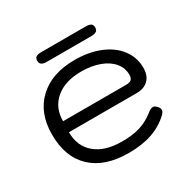

<svg xmlns="http://www.w3.org/2000/svg" viewBox="-140 -755 913 909"><g transform="rotate(-30 316.5 -300.5)"><path d="M43 -247Q43 -365 115 -432.5Q187 -500 312 -500Q389 -500 449 -475.5Q509 -451 542.5 -406.5Q576 -362 576 -305Q576 -263 552.5 -240Q529 -217 488 -217H118Q118 -140 170 -96.5Q222 -53 315 -53Q372 -53 413 -65.5Q454 -78 490 -106Q509 -122 521 -122Q530 -122 538 -114Q552 -102 552 -89Q552 -79 540 -67Q499 -28 444 -9Q389 10 315 10Q185 10 114 -57Q43 -124 43 -247ZM466 -276Q484 -276 493 -283.5Q502 -291 502 -311Q502 -347 478 -376Q454 -405 410.5 -421Q367 -437 312 -437Q223 -437 171.5 -393.5Q120 -350 120 -276ZM157 -584Q157 -600 166.5 -605.5Q176 -611 193 -611H438Q456 -611 465 -605Q474 -599 474 -584Q474 -558 438 -558H193Q157 -558 157 -584Z"/></g></svg>

Font: Kodchasan
Style: Regular
Weight: 400
Version: Version 1.000; ttfautohint (v1.6)